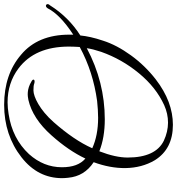

<svg xmlns="http://www.w3.org/2000/svg" viewBox="17 -832 875 950"><g transform="rotate(-90 455.0 -356.5)"><path d="M538 -24C583 -59 623 -100 657 -147C691 -194 715 -240 729 -284C744 -328 752 -366 755 -397C815 -435 865 -485 904 -547C920 -562 901 -578 889 -558C869 -518 826 -476 759 -432V-452C759 -555 726 -635 660 -690C595 -746 512 -774 412 -774C312 -774 225 -745 152 -688C83 -634 49 -567 49 -487C49 -477 50 -467 51 -457C56 -404 81 -362 128 -331C89 -226 86 -115 138 -28C175 31 233 61 313 61C389 61 464 33 538 -24ZM700 -453C700 -436 699 -418 698 -400C615 -355 526 -327 431 -314C402 -311 374 -309 348 -309C289 -309 239 -319 197 -338C224 -399 268 -463 327 -530C387 -598 452 -629 483 -629C499 -629 510 -628 517 -625C537 -619 543 -630 529 -638C488 -663 456 -658 436 -654C375 -640 316 -602 261 -540C210 -483 172 -427 146 -372C117 -397 103 -435 103 -488C103 -549 125 -603 168 -651C219 -706 286 -740 367 -752C386 -755 405 -757 424 -757C488 -757 544 -739 592 -703C664 -649 700 -566 700 -453ZM692 -365C689 -344 683 -321 674 -294C650 -226 615 -164 568 -107C521 -50 469 -9 410 18C354 43 294 44 234 16C179 -11 151 -71 151 -163C151 -202 161 -249 182 -303C227 -285 280 -276 340 -276C463 -276 581 -306 692 -365Z"/></g></svg>

Font: VL Great Vibes
Style: Regular
Weight: 400
Designer: Robert E. Leuschke
Foundry: Robert E. Leuschke
Version: Version 1.001